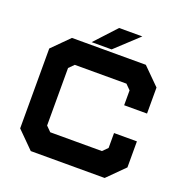

<svg xmlns="http://www.w3.org/2000/svg" viewBox="-147 -982 1078 1116"><g transform="rotate(20 392.0 -424.0)"><path d="M163 0 60 -103V-597L163 -700H620L723.5 -597V-436H582V-528L551.5 -558.5H232L201.5 -528V-172L232 -141.5H551.5L582 -172V-264H723.5V-103L620 0ZM279 -716 401 -848H544.5L402.5 -716Z"/></g></svg>

Font: Tourney Expanded Black
Style: Regular
Weight: 900
Width: 7
Designer: Tyler Finck
Foundry: Etcetera Type Co
Version: Version 1.010; ttfautohint (v1.8.3)